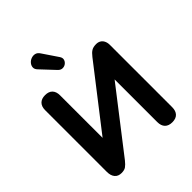

<svg xmlns="http://www.w3.org/2000/svg" viewBox="-258 -1106 1269 1269"><g transform="rotate(-45 376.0 -472.0)"><path d="M136 8.5Q121 8.5 109.1 3.8Q97.2 -1 88.9 -10.8Q80.5 -20.5 76.2 -34.5Q72 -48.5 72 -66.8V-642.5Q72 -676.5 90 -695Q108 -713.5 142 -713.5Q176 -713.5 193.6 -695Q211.2 -676.5 211.2 -642.5V-213H186.5L541.5 -670.5Q559.2 -693.5 575.5 -703.5Q591.8 -713.5 619 -713.5Q637.8 -713.5 651.2 -705.2Q664.8 -697 672.2 -681.5Q679.8 -666 679.8 -645.2V-63.2Q679.8 -28.5 662.1 -10Q644.5 8.5 610.5 8.5Q576.5 8.5 558.5 -10Q540.5 -28.5 540.5 -63.2V-492.8H564.5L210.2 -35.2Q191.8 -12.2 177 -1.9Q162.2 8.5 136 8.5ZM318.8 -771.8 227.8 -868.8Q213 -884.2 214 -900.4Q215 -916.5 225.8 -929.6Q236.5 -942.8 253.1 -949.1Q269.8 -955.5 287 -951.8Q304.2 -948 316.5 -929.2L389.5 -821.2Q399.8 -805.5 395.8 -790.8Q391.8 -776 378.8 -766.2Q365.8 -756.5 349.2 -756.9Q332.8 -757.2 318.8 -771.8Z"/></g></svg>

Font: Nunito ExtraLight
Style: Regular
Weight: 200
Designer: Vernon Adams
Foundry: Vernon Adams
Version: Version 3.602;April 4, 2023;FontCreator 14.0.0.2856 64-bit